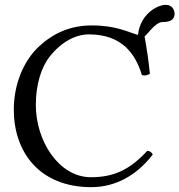

<svg xmlns="http://www.w3.org/2000/svg" viewBox="-20 -763 741 793"><path d="M665 -743C628.4 -743 558.5 -703.5 549.9 -618.6C507.5 -631 459.1 -658 358 -658C273 -658 202 -627 143 -573C76.6 -512.2 37 -414.3 37 -310C37 -136.2 142 10 357 10C454 10 543 -36 611 -125C606 -134 599 -140 588 -140C517 -62 449 -31 356 -31C221.4 -31 128 -183 128 -329C128 -415.3 150.9 -487.1 187.4 -532C237 -593 295 -621 347 -621C485 -621 540 -539 566 -453C578 -449 587.7 -452 599 -458C594 -510 587 -558 577 -613H576.9C583.1 -613 620.8 -672 651 -672C674 -672 701 -676 701 -707C701 -719 693 -743 665 -743Z"/></svg>

Font: Libertinus Math
Style: Regular
Weight: 400
Designer: Philipp H. Poll
Foundry: Khaled Hosny
Version: Version 6.2